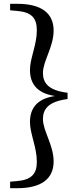

<svg xmlns="http://www.w3.org/2000/svg" viewBox="-20 -810 418 1006"><path d="M334 -324C234 -336 205 -375 205 -428C205 -490 261 -564 261 -650C261 -743 194 -790 71 -790H33V-756L67 -753C145 -747 173 -716 173 -651C173 -575 137 -504 137 -444C137 -377 168 -322 268 -307C168 -292 137 -237 137 -170C137 -110 173 -39 173 38C173 101 145 133 67 139L33 142V176H71C194 176 261 129 261 36C261 -50 205 -124 205 -186C205 -239 234 -278 334 -291Z"/></svg>

Font: Noto Serif HK SemiBold
Style: Regular
Weight: 600
Designer: Ryoko NISHIZUKA 西塚涼子 (kana & ideographs); Frank Grießhammer (Latin, Greek & Cyrillic); Wenlong ZHANG 张文龙 (bopomofo); San
Foundry: Adobe
Version: Version 2.001;hotconv 1.1.0;makeotfexe 2.6.0